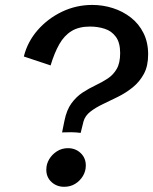

<svg xmlns="http://www.w3.org/2000/svg" viewBox="-20 -735 612 767"><path d="M228 -206.1 237.3 -252Q246.1 -295.9 265.6 -322.5Q285.2 -349.1 310.3 -365.5Q335.4 -381.8 361.8 -394.3Q388.2 -406.7 410.4 -421.4Q432.6 -436 446.3 -459.7Q460 -483.4 460 -522.9Q460 -564.5 443.1 -587.6Q426.3 -610.8 398.7 -619.9Q371.1 -628.9 339.4 -628.9Q295.4 -628.9 266.1 -611.1Q236.8 -593.3 217 -558.6Q197.3 -523.9 182.1 -473.6L75.2 -509.3Q89.8 -567.9 130.1 -614.3Q170.4 -660.6 227.3 -688Q284.2 -715.3 348.6 -715.3Q391.1 -715.3 430.9 -702.6Q470.7 -689.9 502.7 -665Q534.7 -640.1 553.2 -603Q571.8 -565.9 571.8 -517.6Q571.8 -471.2 554.7 -439.7Q537.6 -408.2 510.5 -386.2Q483.4 -364.3 451.9 -348.6Q420.4 -333 391.1 -319.1Q361.8 -305.2 340.8 -288.8Q319.8 -272.5 313.5 -249.5L302.2 -204.1Q284.2 -206.5 264.9 -206.8Q245.6 -207 228 -206.1ZM236.3 11.2Q206.5 11.2 185.8 -7.8Q165 -26.9 165 -57.1Q165 -79.6 176.5 -98.9Q188 -118.2 207.5 -130.6Q227.1 -143.1 251.5 -143.1Q281.7 -143.1 302.2 -123.5Q322.8 -104 322.8 -73.7Q322.8 -51.3 311.3 -32Q299.8 -12.7 280.5 -0.7Q261.2 11.2 236.3 11.2Z"/></svg>

Font: Schibsted Grotesk Medium
Style: Italic
Weight: 500
Italic angle: -12°
Designer: Bakken & Baeck AS, Henrik Kongsvoll
Foundry: Schibsted ASA
Version: Version 1.100;gftools[0.9.25]